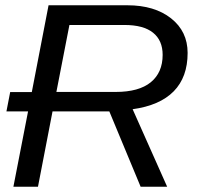

<svg xmlns="http://www.w3.org/2000/svg" viewBox="-20 -708 762 728"><path d="M513.2 0 394.5 -285.6H179.2L124 0H30.8L86.4 -285.6H4.4L18.6 -358.9H100.6L164.1 -688H462.9Q565.9 -688 628.7 -638.4Q691.4 -588.9 691.4 -507.3Q691.4 -415.5 638.7 -361.8Q585.9 -308.1 482.9 -293.9L613.8 0ZM418.5 -359.4Q506.8 -359.4 551.8 -396.2Q596.7 -433.1 596.7 -500Q596.7 -554.7 560.3 -584Q523.9 -613.3 451.7 -613.3H243.2L193.8 -359.4Z"/></svg>

Font: Liberation Sans
Style: Italic
Weight: 400
Italic angle: -12°
Designer: Steve Matteson
Foundry: Ascender Corporation
Version: Version 2.1.5